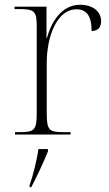

<svg xmlns="http://www.w3.org/2000/svg" viewBox="-20 -564 459 805"><path d="M43 0H276V-10H246C186 -10 176 -18 176 -89V-299C176 -418 222 -525 300 -525C342 -525 364 -499 364 -434C393 -434 404 -452 404 -475C404 -515 370 -544 316 -544C236 -544 194 -468 177 -405H175V-536H41V-526H56C126 -526 134 -518 134 -451V-88C134 -18 123 -10 64 -10H43ZM104 213V221H111C134 178 163 115 181 71V61H141C135 107 118 173 104 213Z"/></svg>

Font: Noto Serif Display ExtraLight
Style: Regular
Weight: 200
Designer: Monotype Design Team
Foundry: Monotype Imaging Inc.
Version: Version 2.009